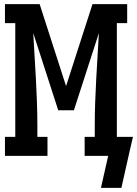

<svg xmlns="http://www.w3.org/2000/svg" viewBox="-20 -755 664 930"><path d="M469 155 504 0H390V-92H439V-147Q439 -203 441 -259Q443 -315 446 -371Q449 -427 452.5 -483Q456 -539 459 -595L338 -221H262L141 -595Q144 -539 147.5 -483Q151 -427 154 -371Q157 -315 159 -259Q161 -203 161 -147V-92H210V0H4V-92H54V-643H4V-735H172L300 -338L428 -735H596V-643H546V-92H624L608 -23L568 155Z"/></svg>

Font: Iosevka Curly Slab SmBdEx
Style: Regular
Weight: 600
Width: 7
Monospace: yes
Designer: Belleve Invis
Foundry: Belleve Invis
Version: Version 11.1.0; ttfautohint (v1.8.3)